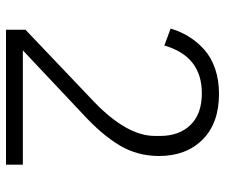

<svg xmlns="http://www.w3.org/2000/svg" viewBox="-75 -675 750 640"><g transform="rotate(90 300.0 -355.0)"><path d="M79.1 0V-64.9L320.8 -294.9Q433.1 -403.8 433.1 -496.1V-514.2Q433.1 -577.1 396.5 -615Q359.9 -652.8 291 -652.8Q167.5 -652.8 131.8 -527.8L75.2 -548.8Q85.4 -582.5 102.5 -610.1Q119.6 -637.7 145.5 -660.9Q171.4 -684.1 209 -697Q246.6 -710 293 -710Q390.6 -710 445.3 -655.3Q500 -600.6 500 -509.8Q500 -438 464.6 -378.7Q429.2 -319.3 358.9 -254.9L147.9 -56.2H528.8V0Z"/></g></svg>

Font: Anuphan Light
Style: Regular
Weight: 300
Designer: Mike Abbink, Paul van der Laan, Pieter van Rosmalen, Mint Tantisuwanna
Foundry: Bold Monday; Cadson Demak
Version: Version 3.002;hotconv 1.0.109;makeotfexe 2.5.65596